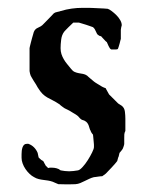

<svg xmlns="http://www.w3.org/2000/svg" viewBox="-20 -467 388 495"><path d="M35.6 -69.3Q35.6 -73.7 36.1 -78.4Q36.6 -83 38.1 -87.2Q39.6 -91.3 42.2 -93.8Q44.9 -96.2 49.3 -96.2H53.2Q61.5 -93.3 67.6 -87.2Q73.7 -81.1 77.1 -72.8L79.6 -61Q80.6 -60.1 82.8 -57.9Q85 -55.7 86.4 -54.7L91.3 -51.8Q92.3 -50.8 94.7 -45.7Q97.2 -40.5 98.1 -39.6Q99.1 -39.1 101.1 -36.9Q103 -34.7 104 -33.7Q106.4 -34.7 109.1 -34.7Q111.8 -34.7 114.3 -34.7Q119.6 -34.7 125.7 -33.2Q131.8 -31.7 136.2 -27.8Q141.6 -26.9 147 -26.1Q152.3 -25.4 158.2 -25.4Q163.6 -25.4 169.4 -26.1Q175.3 -26.9 181.2 -27.8Q186 -28.8 193.1 -36.6Q200.2 -44.4 206.5 -54.4Q212.9 -64.5 217.5 -74Q222.2 -83.5 222.2 -87.9V-93.8Q222.2 -95.7 221.7 -99.9Q221.2 -104 220.9 -108.4Q220.7 -112.8 220.2 -116Q219.7 -119.1 219.7 -120.1Q218.8 -120.6 216.3 -124.3Q213.9 -127.9 213.9 -129.4Q211.9 -132.3 210.9 -136.2Q210 -140.1 208.5 -143.8Q207 -147.5 204.8 -150.4Q202.6 -153.3 198.7 -155.3Q197.8 -156.2 194.1 -157.2Q190.4 -158.2 190.4 -158.7Q189.5 -158.7 185.5 -162.6Q181.6 -166.5 181.2 -167.5Q180.2 -168.5 177.7 -170.2Q175.3 -171.9 172.4 -173.6Q169.4 -175.3 167 -176.8Q164.6 -178.2 163.1 -179.2Q162.6 -179.7 159.9 -181.2Q157.2 -182.6 154.3 -184.1Q151.4 -185.5 148.7 -186.8Q146 -188 145.5 -188.5Q144 -189.5 139.2 -193.1Q134.3 -196.8 133.8 -197.8Q123.5 -204.6 116 -208.3Q108.4 -211.9 102.1 -215.6Q95.7 -219.2 89.8 -224.9Q84 -230.5 77.1 -241.7Q75.7 -244.6 72.8 -249.3Q69.8 -253.9 66.9 -258.5Q64 -263.2 61.8 -267.1Q59.6 -271 59.1 -272Q58.6 -272.9 57.4 -277.3Q56.2 -281.7 56.2 -283.7V-342.8Q56.2 -343.3 57.1 -347.4Q58.1 -351.6 59.6 -357.4Q61 -363.3 62.7 -369.1Q64.5 -375 65.4 -378.4Q66.9 -385.3 69.1 -388.4Q71.3 -391.6 74.2 -393.6Q77.1 -395.5 80.8 -397Q84.5 -398.4 88.9 -401.9Q90.3 -403.3 94.7 -407.7Q99.1 -412.1 104 -417.2Q108.9 -422.4 113.3 -426.8Q117.7 -431.2 118.7 -432.6Q121.6 -435.1 127.9 -436.3Q134.3 -437.5 136.2 -438.5Q150.9 -442.9 164.6 -444.8Q178.2 -446.8 193.8 -446.8H208Q210.9 -446.8 218 -446.5Q225.1 -446.3 232.9 -445.8Q240.7 -445.3 247.8 -445.1Q254.9 -444.8 257.8 -444.3Q262.2 -442.9 268.3 -438.2Q274.4 -433.6 280.3 -427.7Q286.1 -421.9 290 -415Q293.9 -408.2 293.9 -401.9Q293.5 -401.4 292.5 -396.5Q291.5 -391.6 291.5 -390.1V-366.7Q291 -365.7 290.3 -362.5Q289.6 -359.4 288.6 -355.5Q287.6 -351.6 286.4 -347.9Q285.2 -344.2 284.7 -342.8Q284.2 -340.3 282 -339.8Q279.8 -339.4 277.3 -339.4H267.1Q264.6 -340.3 262.9 -343Q261.2 -345.7 259.8 -348.6Q258.3 -351.6 257.3 -354.2Q256.3 -356.9 255.4 -358.4Q254.4 -358.9 252.4 -360.8Q250.5 -362.8 248.3 -365.2Q246.1 -367.7 243.9 -369.9Q241.7 -372.1 240.7 -373.5Q240.2 -373.5 237.5 -374.3Q234.9 -375 234.4 -376Q231.4 -377.4 230 -380.1Q228.5 -382.8 227.3 -385.7Q226.1 -388.7 224.4 -391.6Q222.7 -394.5 219.7 -397Q217.8 -397.5 212.9 -399.4Q208 -401.4 202.1 -403.1Q196.3 -404.8 190.9 -406.5Q185.5 -408.2 183.6 -408.7H168.9Q167.5 -407.2 164.1 -404.1Q160.6 -400.9 156.7 -397Q152.8 -393.1 149.7 -389.9Q146.5 -386.7 145.5 -385.3Q139.2 -377 137.7 -364.7Q136.2 -352.5 136.2 -342.8Q136.2 -334.5 138.4 -327.6Q140.6 -320.8 144.3 -314.5Q147.9 -308.1 152.8 -302.2Q157.7 -296.4 163.1 -289.6Q167.5 -283.7 172.6 -281.5Q177.7 -279.3 183.3 -278.3Q189 -277.3 194.3 -276.4Q199.7 -275.4 204.6 -272Q205.1 -271.5 207.8 -269Q210.4 -266.6 213.4 -264.2Q216.3 -261.7 219 -259.5Q221.7 -257.3 222.2 -256.8Q223.1 -255.9 225.8 -254.2Q228.5 -252.4 231.4 -250.7Q234.4 -249 237.1 -247.3Q239.7 -245.6 240.7 -245.1Q241.7 -244.1 246.6 -241.9Q251.5 -239.7 252.9 -239.3Q252.9 -238.3 254.4 -235.8Q255.9 -233.4 261.2 -223.6L284.7 -200.2L293.9 -194.3Q300.8 -189 302 -179.2Q303.2 -169.4 303.2 -160.6V-129.4Q300.8 -125 300.5 -120.4Q300.3 -115.7 300.3 -111.3V-96.2Q300.3 -94.2 298.8 -89.8Q297.4 -85.4 296.9 -84.5Q296.9 -84 295.7 -82.3Q294.4 -80.6 293 -78.6Q291.5 -76.7 290 -75Q288.6 -73.2 288.1 -72.8Q287.6 -71.3 286.6 -66.4Q285.6 -61.5 284.7 -61L282.2 -51.8Q280.8 -49.8 276.6 -44.9Q272.5 -40 267.6 -34.9Q262.7 -29.8 258.5 -25.4Q254.4 -21 252.9 -19.5Q251.5 -18.1 248 -15.9Q244.6 -13.7 243.7 -12.7Q242.7 -12.7 239.7 -12.5Q236.8 -12.2 233.2 -11.7Q229.5 -11.2 226.3 -10.7Q223.1 -10.3 222.2 -10.3Q216.3 -8.8 210.4 -6.1Q204.6 -3.4 198.7 -0.5Q192.9 2.4 187 4.9Q181.2 7.3 174.8 7.8Q174.3 7.8 166 8.1Q157.7 8.3 152.3 8.3L130.4 7.8Q128.4 6.8 122.8 4.6Q117.2 2.4 115.7 1.5Q109.9 -0.5 103.8 -1.5Q97.7 -2.4 91.6 -3.2Q85.4 -3.9 79.6 -5.4Q73.7 -6.8 67.9 -10.3Q62 -13.2 56.2 -18.8Q50.3 -24.4 45.7 -31.2Q41 -38.1 38.3 -45.7Q35.6 -53.2 35.6 -60.1Z"/></svg>

Font: IM FELL English SC
Style: Regular
Weight: 400
Designer: Igino Marini
Foundry: Igino Marini
Version: 3.00